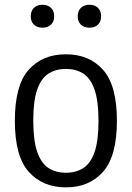

<svg xmlns="http://www.w3.org/2000/svg" viewBox="-20 -779 554 808"><path d="M257.5 9.5Q159.5 9.5 101 -56Q42.5 -121.5 42.5 -270.5Q42.5 -420 100.5 -485.2Q158.5 -550.5 257.5 -550.5Q355.5 -550.5 413.8 -485Q472 -419.5 472 -271Q472 -122 413.8 -56.2Q355.5 9.5 257.5 9.5ZM257.5 -52Q299.5 -52 330.2 -71.5Q361 -91 377.8 -138.5Q394.5 -186 394.5 -269Q394.5 -354 377.8 -402Q361 -450 330.2 -469.5Q299.5 -489 257.5 -489Q215.5 -489 184.5 -469.5Q153.5 -450 136.8 -402.8Q120 -355.5 120 -272Q120 -187.5 136.8 -139.5Q153.5 -91.5 184.2 -71.8Q215 -52 257.5 -52ZM356.5 -662.5Q334 -662.5 320.5 -675.2Q307 -688 307 -710.5Q307 -733 320.5 -746Q334 -759 356.5 -759Q379 -759 392.2 -746Q405.5 -733 405.5 -710.5Q405.5 -688 392.2 -675.2Q379 -662.5 356.5 -662.5ZM158.5 -662.5Q136 -662.5 122.8 -675.2Q109.5 -688 109.5 -710.5Q109.5 -733 122.8 -746Q136 -759 158.5 -759Q181 -759 194.5 -746Q208 -733 208 -710.5Q208 -688 194.5 -675.2Q181 -662.5 158.5 -662.5Z"/></svg>

Font: Encode Sans Semi Condensed
Style: Regular
Weight: 400
Width: 4
Designer: Multiple Designers
Foundry: Impallari Type
Version: Version 3.000; ttfautohint (v1.8.3) -l 8 -r 50 -G 200 -x 14 